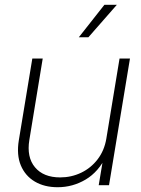

<svg xmlns="http://www.w3.org/2000/svg" viewBox="-20 -764 583 792"><path d="M217.8 8.3Q163.1 8.3 123.5 -15.1Q84 -38.6 65.9 -81.8Q47.9 -125 57.6 -185.1L113.3 -522.5H156.2L101.1 -187Q89.4 -115.7 124.3 -74Q159.2 -32.2 228 -32.2Q274.4 -32.2 314.7 -51.5Q355 -70.8 382.6 -106.7Q410.2 -142.6 418.5 -191.4L473.1 -522.5H516.1L429.7 0H387.2L407.2 -120.1H418Q386.7 -55.2 333.3 -23.4Q279.8 8.3 217.8 8.3ZM305.2 -610.4 410.6 -744.1H461.9L344.7 -610.4Z"/></svg>

Font: Inter 28pt ExtraLight
Style: Italic
Weight: 250
Italic angle: -9.3988°
Designer: Rasmus Andersson
Foundry: rsms
Version: Version 4.001;git-66647c0bb